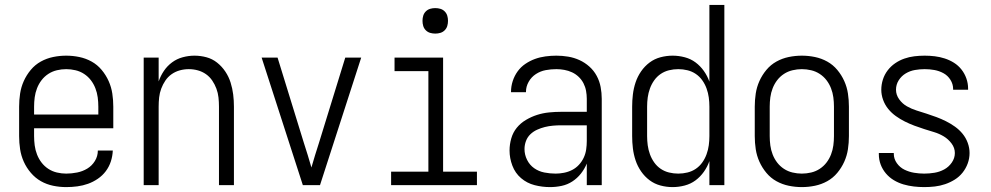

<svg xmlns="http://www.w3.org/2000/svg" viewBox="-20 -755 4040 783"><path d="M250 8Q223 8 196.5 2.5Q170 -3 147 -16Q124 -29 106 -50Q88 -71 77 -95.5Q66 -120 62 -146.5Q58 -173 58 -200V-320Q58 -347 62 -373.5Q66 -400 77 -424.5Q88 -449 105.5 -470Q123 -491 146.5 -504Q170 -517 196.5 -522.5Q223 -528 250 -528Q277 -528 303.5 -522.5Q330 -517 353.5 -504Q377 -491 394.5 -470Q412 -449 423 -424.5Q434 -400 438 -373.5Q442 -347 442 -320V-232H119V-200Q119 -181 121.5 -162Q124 -143 131 -125Q138 -107 149.5 -92Q161 -77 177 -66.5Q193 -56 212 -51.5Q231 -47 250 -47Q272 -47 294.5 -51.5Q317 -56 336 -67.5Q355 -79 367 -98.5Q379 -118 379 -141H440Q439 -118 432 -96.5Q425 -75 411.5 -57Q398 -39 379 -26Q360 -13 339 -5.5Q318 2 295.5 5Q273 8 250 8ZM119 -288H381V-320Q381 -339 378.5 -358Q376 -377 369 -395Q362 -413 350.5 -428Q339 -443 323 -453.5Q307 -464 288 -468.5Q269 -473 250 -473Q231 -473 212 -468.5Q193 -464 177 -453.5Q161 -443 149.5 -428Q138 -413 131 -395Q124 -377 121.5 -358Q119 -339 119 -320Z M566 0V-520H627V-423Q635 -446 648.5 -466Q662 -486 681.5 -500.5Q701 -515 725 -521.5Q749 -528 773 -528Q798 -528 822 -521.5Q846 -515 865.5 -499.5Q885 -484 899 -463Q913 -442 920.5 -418Q928 -394 931 -369.5Q934 -345 934 -320V0H873V-320Q873 -339 871 -357.5Q869 -376 862.5 -393.5Q856 -411 845.5 -426.5Q835 -442 820 -452.5Q805 -463 787 -468Q769 -473 750 -473Q731 -473 713 -468Q695 -463 680 -452.5Q665 -442 654.5 -426.5Q644 -411 637.5 -393.5Q631 -376 629 -357.5Q627 -339 627 -320V0Z M1215 0 1047 -520H1112L1219 -173Q1227 -148 1235 -122.5Q1243 -97 1250 -72Q1257 -97 1265 -122.5Q1273 -148 1281 -173L1388 -520H1453L1285 0Z M1575 0V-55H1727V-465H1589V-520H1787V-55H1925V0ZM1755 -618Q1744 -618 1734 -621Q1724 -624 1716.5 -631.5Q1709 -639 1706 -649Q1703 -659 1703 -670Q1703 -681 1706 -691Q1709 -701 1716.5 -708.5Q1724 -716 1734 -719Q1744 -722 1755 -722Q1766 -722 1776 -719Q1786 -716 1793.5 -708.5Q1801 -701 1804 -691Q1807 -681 1807 -670Q1807 -659 1804 -649Q1801 -639 1793.5 -631.5Q1786 -624 1776 -621Q1766 -618 1755 -618Z M2223 8Q2191 8 2160 0Q2129 -8 2105 -28.5Q2081 -49 2069.5 -79.5Q2058 -110 2058 -141Q2058 -166 2065 -190.5Q2072 -215 2087.5 -234Q2103 -253 2125 -266Q2147 -279 2170.5 -286.5Q2194 -294 2219 -296.5Q2244 -299 2268 -299H2373V-352Q2373 -368 2370 -384.5Q2367 -401 2359.5 -415.5Q2352 -430 2340 -441.5Q2328 -453 2313 -460Q2298 -467 2281.5 -470Q2265 -473 2249 -473Q2227 -473 2205.5 -469Q2184 -465 2165.5 -453Q2147 -441 2136 -421.5Q2125 -402 2125 -381V-379H2064V-381Q2064 -403 2071 -424.5Q2078 -446 2091 -464Q2104 -482 2122.5 -494.5Q2141 -507 2161.5 -514.5Q2182 -522 2204.5 -525Q2227 -528 2249 -528Q2273 -528 2297 -524Q2321 -520 2343 -510Q2365 -500 2383.5 -483.5Q2402 -467 2413.5 -445.5Q2425 -424 2429.5 -400Q2434 -376 2434 -352V0H2373V-88Q2364 -66 2349 -47Q2334 -28 2314 -15Q2294 -2 2270.5 3Q2247 8 2223 8ZM2246 -47Q2263 -47 2280.5 -50.5Q2298 -54 2313.5 -62Q2329 -70 2341 -83Q2353 -96 2360.5 -112Q2368 -128 2370.5 -145.5Q2373 -163 2373 -180V-244H2268Q2252 -244 2235 -242.5Q2218 -241 2202 -237Q2186 -233 2170.5 -226Q2155 -219 2143 -207.5Q2131 -196 2125 -180Q2119 -164 2119 -147Q2119 -124 2129.5 -103Q2140 -82 2158.5 -69Q2177 -56 2200 -51.5Q2223 -47 2246 -47Z M2723 8Q2698 8 2673.5 1.5Q2649 -5 2629 -20Q2609 -35 2594.5 -56Q2580 -77 2572 -101Q2564 -125 2561 -150Q2558 -175 2558 -200V-320Q2558 -345 2561 -370Q2564 -395 2572 -419Q2580 -443 2594.5 -464Q2609 -485 2629 -500Q2649 -515 2673.5 -521.5Q2698 -528 2723 -528Q2748 -528 2772.5 -521.5Q2797 -515 2816.5 -500.5Q2836 -486 2850.5 -465.5Q2865 -445 2873 -422V-735H2934V0H2873V-98Q2865 -75 2850.5 -54.5Q2836 -34 2816.5 -19.5Q2797 -5 2772.5 1.5Q2748 8 2723 8ZM2746 -47Q2765 -47 2783.5 -51.5Q2802 -56 2817.5 -66.5Q2833 -77 2844 -92.5Q2855 -108 2861.5 -126Q2868 -144 2870.5 -162.5Q2873 -181 2873 -200V-320Q2873 -339 2870.5 -357.5Q2868 -376 2861.5 -394Q2855 -412 2844 -427.5Q2833 -443 2817.5 -453.5Q2802 -464 2783.5 -468.5Q2765 -473 2746 -473Q2727 -473 2708.5 -468.5Q2690 -464 2674.5 -453.5Q2659 -443 2648 -427.5Q2637 -412 2630.5 -394Q2624 -376 2621.5 -357.5Q2619 -339 2619 -320V-200Q2619 -181 2621.5 -162.5Q2624 -144 2630.5 -126Q2637 -108 2648 -92.5Q2659 -77 2674.5 -66.5Q2690 -56 2708.5 -51.5Q2727 -47 2746 -47Z M3250 8Q3223 8 3196.5 2.5Q3170 -3 3146.5 -16Q3123 -29 3105.5 -50Q3088 -71 3077 -95.5Q3066 -120 3062 -146.5Q3058 -173 3058 -200V-320Q3058 -347 3062 -373.5Q3066 -400 3077 -424.5Q3088 -449 3105.5 -470Q3123 -491 3146.5 -504Q3170 -517 3196.5 -522.5Q3223 -528 3250 -528Q3277 -528 3303.5 -522.5Q3330 -517 3353.5 -504Q3377 -491 3394.5 -470Q3412 -449 3423 -424.5Q3434 -400 3438 -373.5Q3442 -347 3442 -320V-200Q3442 -173 3438 -146.5Q3434 -120 3423 -95.5Q3412 -71 3394.5 -50Q3377 -29 3353.5 -16Q3330 -3 3303.5 2.5Q3277 8 3250 8ZM3250 -47Q3269 -47 3288 -51.5Q3307 -56 3323 -66.5Q3339 -77 3350.5 -92Q3362 -107 3369 -125Q3376 -143 3378.5 -162Q3381 -181 3381 -200V-320Q3381 -339 3378.5 -358Q3376 -377 3369 -395Q3362 -413 3350.5 -428Q3339 -443 3323 -453.5Q3307 -464 3288 -468.5Q3269 -473 3250 -473Q3231 -473 3212 -468.5Q3193 -464 3177 -453.5Q3161 -443 3149.5 -428Q3138 -413 3131 -395Q3124 -377 3121.5 -358Q3119 -339 3119 -320V-200Q3119 -181 3121.5 -162Q3124 -143 3131 -125Q3138 -107 3149.5 -92Q3161 -77 3177 -66.5Q3193 -56 3212 -51.5Q3231 -47 3250 -47Z M3749 8Q3728 8 3706.5 5.5Q3685 3 3664.5 -3Q3644 -9 3625.5 -20Q3607 -31 3593 -47.5Q3579 -64 3571.5 -84Q3564 -104 3564 -126V-131H3625V-128Q3625 -107 3637.5 -89.5Q3650 -72 3668.5 -63Q3687 -54 3707.5 -50.5Q3728 -47 3749 -47Q3770 -47 3791 -50.5Q3812 -54 3830.5 -64Q3849 -74 3861.5 -92Q3874 -110 3874 -131Q3874 -152 3860.5 -170Q3847 -188 3828.5 -199Q3810 -210 3790 -216Q3770 -222 3749.5 -228.5Q3729 -235 3709 -242.5Q3689 -250 3670 -259.5Q3651 -269 3633.5 -281.5Q3616 -294 3602.5 -310.5Q3589 -327 3581.5 -347.5Q3574 -368 3574 -389Q3574 -410 3580.5 -430.5Q3587 -451 3600 -468Q3613 -485 3630.5 -497Q3648 -509 3668 -516Q3688 -523 3709 -525.5Q3730 -528 3751 -528Q3772 -528 3792.5 -525.5Q3813 -523 3833 -516.5Q3853 -510 3870.5 -499Q3888 -488 3901 -471.5Q3914 -455 3921 -435Q3928 -415 3928 -394V-389H3867V-392Q3867 -412 3856 -429.5Q3845 -447 3827.5 -456.5Q3810 -466 3790.5 -469.5Q3771 -473 3751 -473Q3731 -473 3711 -469.5Q3691 -466 3673.5 -455.5Q3656 -445 3645 -427.5Q3634 -410 3634 -389Q3634 -368 3647 -350Q3660 -332 3678.5 -321.5Q3697 -311 3717.5 -304.5Q3738 -298 3758.5 -291.5Q3779 -285 3799 -277.5Q3819 -270 3838 -260.5Q3857 -251 3874.5 -238.5Q3892 -226 3905.5 -209.5Q3919 -193 3926.5 -172.5Q3934 -152 3934 -131Q3934 -109 3926.5 -88.5Q3919 -68 3905.5 -51Q3892 -34 3873.5 -22.5Q3855 -11 3834.5 -4Q3814 3 3792.5 5.5Q3771 8 3749 8Z"/></svg>

Font: Iosevka Light
Style: Regular
Weight: 300
Monospace: yes
Designer: Belleve Invis
Foundry: Belleve Invis
Version: Version 32.5.0; ttfautohint (v1.8.4)